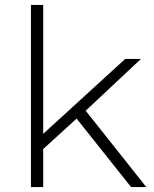

<svg xmlns="http://www.w3.org/2000/svg" viewBox="-20 -762 628 782"><path d="M292 -279 156 -155V0H106V-742H156V-217L490 -522H554L329 -311L576 0H514Z"/></svg>

Font: Montserrat Atlas Light
Style: Regular
Weight: 300
Designer: Julieta Ulanovsky
Foundry: Julieta Ulanovsky
Version: Version 7.200